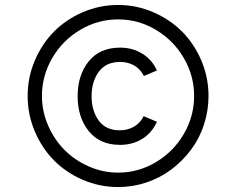

<svg xmlns="http://www.w3.org/2000/svg" viewBox="-20 -735 913 780"><path d="M460 24.9Q384.8 24.9 316.7 -4.4Q248.5 -33.7 199.5 -83.3Q150.4 -132.8 121.3 -201.4Q92.3 -270 92.3 -345.2Q92.3 -420.4 121.3 -488.8Q150.4 -557.1 199.5 -606.7Q248.5 -656.2 316.7 -685.5Q384.8 -714.8 460 -714.8Q534.2 -714.8 602.3 -685.5Q670.4 -656.2 719.7 -606.7Q769 -557.1 798.1 -488.8Q827.1 -420.4 827.1 -345.2Q827.1 -285.2 808.6 -228.5Q790 -171.9 755.9 -126.5Q721.7 -81.1 676.5 -46.9Q631.3 -12.7 575.4 6.1Q519.5 24.9 460 24.9ZM460 -33.7Q542 -33.7 613.3 -76.2Q684.6 -118.7 726.6 -190.4Q768.6 -262.2 768.6 -345.2Q768.6 -427.7 726.6 -499.5Q684.6 -571.3 613.3 -613.8Q542 -656.2 460 -656.2Q377.4 -656.2 305.9 -613.8Q234.4 -571.3 192.4 -499.5Q150.4 -427.7 150.4 -345.2Q150.4 -283.2 175.3 -225.6Q200.2 -168 241.9 -126Q283.7 -84 340.8 -58.8Q397.9 -33.7 460 -33.7ZM467.8 -146.5Q385.3 -146.5 340.3 -202.6Q295.4 -258.8 295.4 -344.2Q295.4 -429.7 340.3 -485.6Q385.3 -541.5 467.8 -541.5Q518.1 -541.5 557.6 -517.3Q597.2 -493.2 617.7 -448.7L564.5 -426.3Q550.8 -454.1 525.4 -468.8Q500 -483.4 467.8 -483.4Q410.6 -483.4 381.3 -443.4Q352.1 -403.3 352.1 -344.2Q352.1 -285.2 380.9 -245.4Q409.7 -205.6 466.8 -205.6Q498.5 -205.6 524.4 -220.5Q550.3 -235.4 563.5 -263.2L617.7 -240.2Q596.7 -194.8 557.6 -170.7Q518.6 -146.5 467.8 -146.5Z"/></svg>

Font: HK Grotesk Italic
Style: Regular
Weight: 400
Italic angle: -13°
Designer: Alfredo Marco Pradil and Stefan Peev
Foundry: Hanken Design Co.
Version: Version 1.000;PS 001.000;hotconv 1.0.88;makeotf.lib2.5.64775